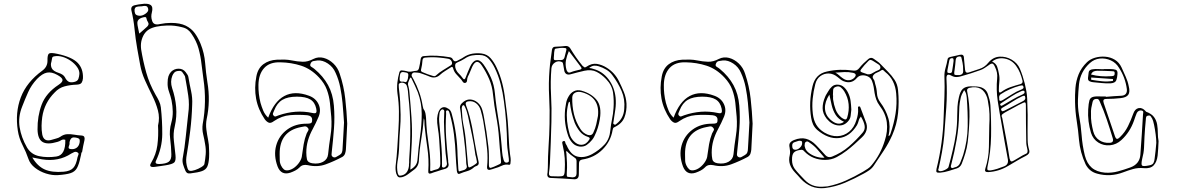

<svg xmlns="http://www.w3.org/2000/svg" viewBox="-20 -845 6320 1023"><path d="M414 -33Q413 -27 412 -20.5Q411 -14 409 -8Q401 31 390 50.5Q379 70 356 77.5Q333 85 289 88Q258 90 225 79.5Q192 69 166.5 49Q141 29 132 3Q119 -35 100 -72Q81 -109 75 -149Q60 -245 91 -326.5Q122 -408 206 -469Q233 -489 233 -521Q232 -553 241 -559.5Q250 -566 286 -558Q364 -541 394 -510Q424 -479 422 -428Q421 -414 415 -404.5Q409 -395 389 -394Q355 -393 324.5 -385Q294 -377 271 -352Q216 -297 205 -221Q202 -199 201.5 -175.5Q201 -152 205 -129Q213 -87 255 -100Q267 -104 279.5 -107Q292 -110 301 -116Q319 -129 337.5 -130Q356 -131 375.5 -127.5Q395 -124 414 -123Q427 -122 429.5 -114.5Q432 -107 430 -98Q426 -82 423 -66Q420 -50 417 -33ZM254 -516Q248 -500 255 -483Q262 -466 294 -456Q304 -453 313 -447Q322 -441 326 -433Q334 -417 344.5 -410.5Q355 -404 374 -408Q393 -412 397.5 -424.5Q402 -437 403 -451Q404 -469 391 -487.5Q378 -506 357.5 -520.5Q337 -535 313.5 -542Q290 -549 270 -545Q260 -544 258 -537Q256 -530 254 -516ZM328 -100Q315 -104 306 -98Q297 -92 286 -89Q233 -73 207 -88.5Q181 -104 180 -155Q179 -226 202 -287.5Q225 -349 292 -393Q315 -408 313 -420Q311 -432 285 -446Q255 -463 230 -458Q205 -453 177 -424Q147 -392 130 -354Q113 -316 98 -277Q76 -222 84.5 -167.5Q93 -113 124 -59Q146 -22 188.5 -13Q231 -4 280 -11Q330 -18 328 -100ZM350 -83Q352 -79 349 -72Q346 -65 345.5 -59Q345 -53 355 -51Q373 -48 386.5 -56.5Q400 -65 404 -84Q406 -95 404 -101.5Q402 -108 388 -111Q368 -116 360 -108Q352 -100 350 -83ZM152 -6Q180 41 218.5 58Q257 75 319 70Q354 67 370 50Q386 33 393 -7Q395 -14 398 -21.5Q401 -29 391 -34Q383 -38 375 -34.5Q367 -31 360 -27Q292 18 204 4Q185 1 152 -6Z M822 -176Q832 -217 821.5 -256.5Q811 -296 791 -336Q771 -376 753 -416Q734 -458 726.5 -501Q719 -544 711 -587Q702 -638 697 -689Q692 -740 680 -790Q675 -814 702 -818Q709 -820 716.5 -821Q724 -822 731 -823Q768 -829 782.5 -818.5Q797 -808 789 -778Q783 -756 790 -736Q797 -708 833 -717Q862 -723 891 -723Q940 -723 970 -708Q1000 -693 1018 -668Q1036 -643 1049 -611Q1069 -561 1073 -509.5Q1077 -458 1085 -407Q1102 -307 1081 -210Q1076 -183 1079.5 -155.5Q1083 -128 1088.5 -101Q1094 -74 1094 -47Q1095 -27 1094 -6Q1092 26 1084.5 42.5Q1077 59 1056.5 66.5Q1036 74 994 79Q982 80 976.5 76Q971 72 968 65Q961 49 956 33Q951 17 953 1Q964 -58 970 -118.5Q976 -179 983 -240Q990 -288 983 -335.5Q976 -383 967 -431Q967 -438 962 -445Q957 -453 951 -461Q945 -469 930 -467Q916 -466 909 -458.5Q902 -451 898 -441Q886 -410 897 -376Q914 -326 918.5 -275Q923 -224 911 -171Q902 -134 906.5 -95Q911 -56 915 -18Q918 11 908.5 20.5Q899 30 861 36Q848 38 834 40Q820 42 806 44Q769 49 785 23Q812 -22 818.5 -71.5Q825 -121 822 -176ZM744 -813Q737 -811 726.5 -811Q716 -811 707.5 -808.5Q699 -806 697 -794Q696 -785 699.5 -774Q703 -763 722 -761Q738 -760 754 -771Q770 -782 770 -793Q770 -801 765.5 -808Q761 -815 744 -813ZM722 -666Q734 -677 744.5 -685.5Q755 -694 764 -703Q776 -715 769 -726Q762 -737 760 -748Q759 -754 753 -754Q747 -754 741 -752Q710 -744 712 -720Q713 -717 712.5 -714.5Q712 -712 713 -710Q715 -700 717 -689.5Q719 -679 722 -666ZM873 -404Q873 -425 877.5 -438.5Q882 -452 891 -462Q908 -479 931.5 -479Q955 -479 969 -461Q974 -454 978.5 -447.5Q983 -441 984 -433Q990 -397 998 -360.5Q1006 -324 1004 -288Q1002 -218 993.5 -148Q985 -78 973 -8Q969 21 979 51Q981 55 982.5 59Q984 63 991 65Q1001 67 1019 61Q1037 55 1052.5 45.5Q1068 36 1069 29Q1074 3 1076 -23Q1078 -49 1073 -76Q1069 -102 1062.5 -129Q1056 -156 1060 -184Q1071 -243 1072 -303Q1073 -363 1064 -423Q1058 -464 1053.5 -505Q1049 -546 1038 -586Q1027 -626 1001 -664Q992 -678 980 -687Q968 -696 950 -700Q931 -705 910.5 -707.5Q890 -710 869 -709Q804 -707 773.5 -688Q743 -669 733 -625Q729 -605 732 -582Q742 -520 759 -459Q776 -398 809 -340Q819 -324 827 -307Q835 -290 837 -273Q845 -201 844.5 -129.5Q844 -58 811 12Q803 29 827 29Q865 28 879.5 16.5Q894 5 893 -23Q892 -65 886.5 -107.5Q881 -150 893 -192Q901 -221 900.5 -250.5Q900 -280 894 -310Q889 -333 880.5 -356.5Q872 -380 873 -404Z M1830 -186Q1828 -150 1826.5 -116Q1825 -82 1823 -48Q1822 -37 1818.5 -26.5Q1815 -16 1804 -9Q1761 14 1716 30.5Q1671 47 1620 35Q1592 29 1576 47Q1566 57 1553.5 63.5Q1541 70 1527 75Q1478 91 1459 42Q1437 -17 1451.5 -69.5Q1466 -122 1510 -154.5Q1554 -187 1617 -186Q1628 -186 1635.5 -188.5Q1643 -191 1643 -204Q1644 -217 1636.5 -223.5Q1629 -230 1617 -231Q1571 -235 1526 -231.5Q1481 -228 1440 -200Q1423 -187 1412 -191.5Q1401 -196 1391 -209Q1355 -262 1344.5 -319.5Q1334 -377 1346 -438Q1354 -481 1383.5 -503Q1413 -525 1456 -527Q1476 -528 1496 -527.5Q1516 -527 1535 -523Q1564 -517 1592 -516Q1620 -515 1650 -531Q1676 -544 1704.5 -536.5Q1733 -529 1756.5 -506.5Q1780 -484 1790 -452Q1812 -387 1819.5 -319.5Q1827 -252 1830 -186ZM1813 -192Q1811 -215 1809.5 -242Q1808 -269 1805 -297Q1801 -338 1793 -379Q1785 -420 1768 -457Q1755 -488 1727 -506.5Q1699 -525 1672 -523Q1661 -522 1649.5 -519.5Q1638 -517 1634 -504Q1630 -494 1639.5 -488.5Q1649 -483 1656 -477Q1702 -439 1728 -391.5Q1754 -344 1759 -282Q1764 -221 1759.5 -160.5Q1755 -100 1748 -39Q1747 -32 1746.5 -22.5Q1746 -13 1755 -8Q1764 -4 1772.5 -9.5Q1781 -15 1789 -19Q1798 -24 1801.5 -32.5Q1805 -41 1805 -51Q1807 -85 1809 -119Q1811 -153 1813 -192ZM1409 -218Q1440 -304 1495 -333.5Q1550 -363 1626 -335Q1662 -322 1677 -290.5Q1692 -259 1678 -224Q1671 -207 1663 -190.5Q1655 -174 1646 -157Q1630 -128 1621 -97Q1612 -66 1612 -32Q1612 -13 1615.5 4Q1619 21 1644 25Q1678 30 1701.5 17Q1725 4 1728 -22Q1733 -72 1741 -122Q1749 -172 1745 -223Q1742 -260 1738 -296.5Q1734 -333 1721.5 -367Q1709 -401 1680 -432Q1637 -478 1584.5 -495Q1532 -512 1474 -513Q1417 -515 1387.5 -482.5Q1358 -450 1357 -393Q1356 -345 1368 -297Q1374 -276 1382.5 -255.5Q1391 -235 1409 -218ZM1562 -330Q1513 -330 1484.5 -313Q1456 -296 1441 -257Q1438 -250 1435 -242.5Q1432 -235 1438 -229Q1444 -222 1451.5 -225.5Q1459 -229 1466 -231Q1510 -246 1554.5 -249.5Q1599 -253 1645 -243Q1662 -239 1665 -246Q1668 -253 1665 -266Q1658 -300 1633.5 -315Q1609 -330 1562 -330ZM1470 -24Q1471 -9 1470.5 6Q1470 21 1477 36Q1483 49 1492 57Q1501 65 1517 62Q1534 59 1550 46.5Q1566 34 1577 16.5Q1588 -1 1589 -17Q1593 -47 1598 -76.5Q1603 -106 1614 -134Q1618 -142 1622.5 -149.5Q1627 -157 1619 -165Q1612 -173 1602.5 -171.5Q1593 -170 1584 -168Q1469 -146 1470 -24Z M2238 -215Q2234 -159 2224.5 -103.5Q2215 -48 2212 8Q2211 42 2185 60Q2170 71 2155 82.5Q2140 94 2122 99Q2109 102 2102.5 98Q2096 94 2091 79Q2086 59 2088 38Q2094 -10 2097 -59Q2100 -108 2103 -157Q2106 -204 2105.5 -251.5Q2105 -299 2098 -345Q2094 -375 2097 -403.5Q2100 -432 2108 -460Q2111 -470 2120 -470Q2127 -469 2133.5 -468.5Q2140 -468 2146 -466Q2160 -461 2173.5 -464Q2187 -467 2200 -468Q2210 -470 2213 -484Q2215 -495 2217.5 -506Q2220 -517 2221 -528Q2223 -545 2237 -546Q2272 -550 2307.5 -548Q2343 -546 2377 -540Q2389 -538 2393 -528Q2401 -513 2416 -521Q2424 -526 2433 -530Q2442 -534 2450 -540Q2473 -555 2497 -559Q2521 -563 2546 -560Q2576 -556 2594.5 -534.5Q2613 -513 2626 -485Q2645 -445 2656 -401.5Q2667 -358 2672 -311Q2677 -274 2681.5 -236Q2686 -198 2688 -160Q2690 -127 2691.5 -93.5Q2693 -60 2697 -27Q2699 -15 2700.5 -3Q2702 9 2700 22Q2700 34 2692 33Q2672 29 2653.5 38Q2635 47 2616 52Q2609 54 2602.5 56.5Q2596 59 2589 60Q2574 62 2575 45Q2580 -2 2575.5 -49Q2571 -96 2564 -142Q2560 -171 2555 -199Q2550 -227 2542 -255Q2535 -281 2516.5 -295Q2498 -309 2475 -305Q2455 -302 2464 -281Q2475 -253 2482.5 -223.5Q2490 -194 2496 -164Q2504 -118 2512 -72.5Q2520 -27 2530 17Q2534 33 2520 39Q2513 41 2507 45Q2490 61 2470 66.5Q2450 72 2431 80Q2422 84 2418.5 78.5Q2415 73 2414 65Q2410 24 2408 -16Q2406 -72 2399 -127.5Q2392 -183 2377 -236Q2377 -237 2375 -243Q2374 -248 2371 -253Q2368 -258 2363 -257Q2356 -256 2356.5 -249.5Q2357 -243 2357 -238Q2353 -175 2357 -113Q2361 -51 2368 11Q2368 14 2368 17.5Q2368 21 2369 24Q2375 46 2354 54Q2343 57 2331.5 60.5Q2320 64 2309 68Q2301 70 2292.5 73Q2284 76 2276 79Q2260 84 2262 65Q2266 3 2257 -57Q2248 -117 2242 -178Q2241 -187 2241.5 -196.5Q2242 -206 2238 -215ZM2535 -552Q2515 -553 2495 -549.5Q2475 -546 2455 -532Q2446 -526 2436.5 -521.5Q2427 -517 2418 -513Q2408 -509 2406 -502.5Q2404 -496 2406 -485Q2411 -466 2423.5 -454Q2436 -442 2446 -428Q2455 -415 2461 -432Q2466 -446 2472.5 -461Q2479 -476 2485 -490Q2499 -520 2518 -524Q2537 -528 2556 -502Q2580 -468 2596.5 -430Q2613 -392 2617 -347Q2619 -328 2621 -309.5Q2623 -291 2626 -272Q2634 -223 2641 -174.5Q2648 -126 2652 -76Q2654 -55 2655.5 -34.5Q2657 -14 2663 6Q2668 25 2683 21Q2691 19 2691.5 12.5Q2692 6 2691 0Q2689 -19 2686 -38Q2683 -57 2682 -76Q2681 -134 2677 -191.5Q2673 -249 2665 -305Q2659 -352 2647.5 -397Q2636 -442 2616 -483Q2603 -510 2584.5 -531Q2566 -552 2535 -552ZM2322 -538Q2303 -540 2284 -540Q2265 -540 2245 -538Q2232 -537 2231 -523Q2230 -511 2228.5 -499.5Q2227 -488 2224 -477Q2220 -465 2230 -461Q2244 -455 2258.5 -449.5Q2273 -444 2288 -440Q2291 -439 2294.5 -439Q2298 -439 2302 -442Q2320 -459 2341 -471.5Q2362 -484 2382 -497Q2393 -504 2386 -519Q2380 -530 2368 -532Q2357 -534 2345 -535.5Q2333 -537 2322 -538ZM2309 -214Q2313 -256 2330 -268.5Q2347 -281 2370 -265Q2377 -261 2381 -253.5Q2385 -246 2387 -238Q2402 -184 2409.5 -128Q2417 -72 2418 -15Q2419 2 2420 19.5Q2421 37 2422 55Q2422 59 2423.5 64.5Q2425 70 2431 67Q2439 64 2448.5 62Q2458 60 2464 53Q2469 46 2466.5 37.5Q2464 29 2464 22Q2464 17 2463.5 11.5Q2463 6 2463 1Q2459 -55 2452 -110.5Q2445 -166 2437 -221Q2436 -232 2435 -243Q2434 -254 2432 -264Q2427 -282 2441 -295Q2462 -316 2484.5 -315Q2507 -314 2525 -298.5Q2543 -283 2550 -259Q2556 -238 2559.5 -216Q2563 -194 2567 -171Q2572 -145 2575 -118.5Q2578 -92 2582 -65Q2585 -40 2585 -15.5Q2585 9 2585 35Q2585 54 2599 48Q2606 46 2612.5 43Q2619 40 2626 37Q2646 29 2648.5 24Q2651 19 2648 -5Q2645 -30 2643 -56Q2641 -82 2639 -107Q2635 -166 2624 -224Q2613 -282 2607 -340Q2603 -385 2586.5 -423.5Q2570 -462 2547 -496Q2519 -538 2496 -489Q2490 -476 2485 -463Q2480 -450 2473 -437Q2469 -428 2468.5 -416.5Q2468 -405 2458 -403Q2450 -402 2444.5 -411Q2439 -420 2433 -426Q2422 -438 2410.5 -450.5Q2399 -463 2394 -482Q2391 -493 2382 -486Q2367 -476 2352 -467Q2337 -458 2323 -445Q2301 -426 2274 -435Q2262 -440 2250 -444.5Q2238 -449 2226 -453Q2214 -458 2204 -458Q2197 -459 2188.5 -459Q2180 -459 2175 -451Q2171 -444 2175.5 -436Q2180 -428 2184 -421Q2201 -389 2213.5 -354Q2226 -319 2232 -281Q2233 -277 2234 -272.5Q2235 -268 2236 -265Q2244 -255 2246.5 -242.5Q2249 -230 2250 -216Q2251 -197 2252 -178.5Q2253 -160 2255 -141Q2262 -92 2268 -43Q2274 6 2272 56Q2270 71 2282 65Q2287 63 2293 61Q2299 59 2304 58Q2326 54 2326 28Q2326 -4 2324 -36.5Q2322 -69 2320 -102Q2318 -133 2313 -162.5Q2308 -192 2309 -214ZM2129 -461Q2119 -462 2114.5 -455.5Q2110 -449 2109 -424Q2109 -414 2113.5 -411.5Q2118 -409 2125 -410Q2132 -411 2137 -408Q2144 -405 2149 -414Q2154 -423 2155 -439Q2157 -451 2152 -455Q2147 -459 2129 -461ZM2166 59Q2183 50 2193.5 36.5Q2204 23 2205 0Q2207 -29 2210.5 -58.5Q2214 -88 2218 -117Q2227 -178 2227 -237.5Q2227 -297 2206 -354Q2199 -372 2190.5 -389.5Q2182 -407 2174 -424Q2173 -428 2170 -431Q2167 -434 2163 -426Q2159 -417 2155.5 -407Q2152 -397 2156 -386Q2161 -367 2162 -347Q2168 -283 2172.5 -218Q2177 -153 2174 -87Q2172 -50 2170 -14.5Q2168 21 2166 59ZM2160 21Q2160 15 2160 6.5Q2160 -2 2161 -10Q2167 -90 2166 -170.5Q2165 -251 2156 -330Q2155 -345 2153.5 -360Q2152 -375 2147 -389Q2144 -397 2133.5 -402Q2123 -407 2113 -403Q2104 -400 2104.5 -392.5Q2105 -385 2105 -378Q2107 -359 2109 -341Q2111 -323 2112 -304Q2114 -270 2114.5 -234.5Q2115 -199 2112 -164Q2108 -118 2107 -72.5Q2106 -27 2098 17Q2093 48 2099 77Q2101 82 2103 86.5Q2105 91 2111 91Q2153 88 2159 39Q2159 35 2159 31.5Q2159 28 2160 21ZM2440 -270Q2442 -250 2443 -228.5Q2444 -207 2448 -186Q2454 -158 2458 -129.5Q2462 -101 2464 -72Q2466 -47 2468.5 -21.5Q2471 4 2473 29Q2474 34 2474.5 39.5Q2475 45 2479 47Q2481 48 2491 43Q2501 38 2511 31Q2521 24 2521 22Q2521 20 2521 16.5Q2521 13 2520 11Q2519 3 2517 -4.5Q2515 -12 2513 -20Q2506 -73 2495 -125Q2484 -177 2473 -229Q2470 -242 2466 -254Q2462 -266 2457 -276Q2456 -279 2453.5 -282.5Q2451 -286 2447 -284Q2442 -282 2440 -270ZM2320 -221Q2320 -217 2319.5 -211Q2319 -205 2320 -198Q2325 -140 2330.5 -81.5Q2336 -23 2335 36Q2335 39 2335 42Q2335 45 2339 47Q2347 50 2355 42Q2363 34 2361 24Q2359 7 2356.5 -10Q2354 -27 2353 -45Q2350 -95 2347 -145Q2344 -195 2347 -246Q2349 -259 2340 -262Q2335 -263 2331.5 -260Q2328 -257 2325 -252Q2322 -246 2321.5 -238.5Q2321 -231 2320 -221Z M2899 47Q2899 -10 2903 -68.5Q2907 -127 2908 -185Q2910 -257 2906 -329.5Q2902 -402 2908 -474Q2910 -501 2914 -527.5Q2918 -554 2921 -580Q2924 -596 2938 -596Q2952 -596 2966.5 -597.5Q2981 -599 2994 -600Q3009 -601 3018 -588Q3033 -563 3049 -540Q3065 -517 3084 -494Q3089 -490 3093 -487Q3097 -484 3104 -489Q3133 -509 3160.5 -504.5Q3188 -500 3213 -484Q3256 -457 3278 -412Q3292 -384 3304 -354.5Q3316 -325 3318 -293Q3320 -253 3307 -219.5Q3294 -186 3253 -167Q3248 -165 3246.5 -161Q3245 -157 3244 -152Q3234 -91 3189.5 -47.5Q3145 -4 3082 5Q3065 8 3065 25Q3065 40 3064.5 55Q3064 70 3064 85Q3064 112 3038 110Q3007 108 2975.5 106Q2944 104 2912 103Q2895 102 2896 83Q2898 74 2898 65Q2898 56 2899 47ZM2932 -554Q2929 -530 2932.5 -526.5Q2936 -523 2959 -525H2969Q2984 -525 2988 -540Q2990 -549 2992.5 -558Q2995 -567 2997 -576Q3001 -589 2990 -589Q2977 -591 2965 -589.5Q2953 -588 2941 -586Q2937 -585 2935.5 -581.5Q2934 -578 2934 -574Q2933 -570 2932.5 -564.5Q2932 -559 2932 -554ZM3011 -573Q3000 -548 2995.5 -524Q2991 -500 2998 -474Q3000 -466 3005.5 -461Q3011 -456 3021 -460Q3033 -465 3045.5 -468Q3058 -471 3070 -474Q3083 -477 3076 -487Q3060 -508 3044 -529.5Q3028 -551 3011 -573ZM2910 26Q2909 39 2908 51.5Q2907 64 2905 77Q2903 94 2919 94Q2929 94 2938.5 94.5Q2948 95 2957 95Q2977 95 2982.5 90Q2988 85 2989 65Q2991 31 2989 -1.5Q2987 -34 2979 -67Q2978 -73 2976 -81.5Q2974 -90 2981 -93Q2990 -96 2991.5 -87.5Q2993 -79 2997 -74Q2999 -72 2999 -71Q3021 -19 3057.5 -10.5Q3094 -2 3135 -24Q3173 -45 3200.5 -74.5Q3228 -104 3232 -151Q3235 -181 3241 -210Q3247 -239 3249 -269Q3252 -310 3246.5 -350.5Q3241 -391 3209 -424Q3185 -449 3158 -462.5Q3131 -476 3094 -468Q3075 -464 3056.5 -459Q3038 -454 3019 -449Q2994 -443 2987 -466Q2985 -474 2984 -483Q2983 -492 2981 -500Q2980 -505 2979 -509Q2978 -513 2973 -515Q2954 -523 2937 -512Q2920 -501 2918 -481Q2912 -410 2916 -339Q2920 -268 2918 -197Q2916 -141 2914.5 -85.5Q2913 -30 2910 26ZM3119 -483Q3127 -482 3133 -480.5Q3139 -479 3144 -477Q3191 -464 3222.5 -422.5Q3254 -381 3260 -325Q3263 -293 3258.5 -261.5Q3254 -230 3249 -198Q3248 -194 3247.5 -189.5Q3247 -185 3251 -183Q3256 -179 3260 -181.5Q3264 -184 3267 -187Q3303 -216 3306 -264Q3311 -316 3292 -360Q3273 -404 3243 -444Q3230 -462 3211 -473.5Q3192 -485 3170 -492Q3157 -496 3145 -495Q3133 -494 3119 -483ZM2991 -263Q2993 -276 2996 -294.5Q2999 -313 3009 -330Q3020 -350 3038 -359Q3056 -368 3078 -362Q3131 -347 3159 -312.5Q3187 -278 3176 -210Q3172 -186 3165 -163.5Q3158 -141 3147 -119Q3143 -110 3135 -100Q3122 -84 3106.5 -73Q3091 -62 3069 -64Q3046 -67 3031.5 -82Q3017 -97 3009 -117Q2997 -150 2992 -185.5Q2987 -221 2991 -263ZM3166 -227Q3177 -326 3082 -353Q3060 -359 3045 -351.5Q3030 -344 3029 -326Q3028 -280 3038 -237.5Q3048 -195 3073 -157Q3087 -135 3112 -126Q3134 -120 3142 -140Q3152 -161 3157 -183Q3162 -205 3166 -227ZM3016 -303Q3011 -302 3010 -299Q3009 -296 3008 -293Q3000 -262 3000 -231Q3000 -200 3006 -168Q3010 -148 3015.5 -129Q3021 -110 3037 -93Q3057 -72 3080 -73.5Q3103 -75 3119 -100Q3127 -111 3114 -115Q3086 -124 3069.5 -144.5Q3053 -165 3042 -191Q3032 -218 3025.5 -246Q3019 -274 3016 -303ZM2999 -41Q2996 -37 2996.5 -33.5Q2997 -30 2998 -27Q3000 -2 3001 23Q3002 48 3000 74Q2999 92 3001 95Q3003 98 3022 99Q3024 99 3026 99.5Q3028 100 3030 100Q3052 100 3052 79V15Q3052 1 3043 -4Q3031 -12 3020 -21Q3009 -30 2999 -41Z M3990 -186Q3988 -150 3986.5 -116Q3985 -82 3983 -48Q3982 -37 3978.5 -26.5Q3975 -16 3964 -9Q3921 14 3876 30.5Q3831 47 3780 35Q3752 29 3736 47Q3726 57 3713.5 63.5Q3701 70 3687 75Q3638 91 3619 42Q3597 -17 3611.5 -69.5Q3626 -122 3670 -154.5Q3714 -187 3777 -186Q3788 -186 3795.5 -188.5Q3803 -191 3803 -204Q3804 -217 3796.5 -223.5Q3789 -230 3777 -231Q3731 -235 3686 -231.5Q3641 -228 3600 -200Q3583 -187 3572 -191.5Q3561 -196 3551 -209Q3515 -262 3504.5 -319.5Q3494 -377 3506 -438Q3514 -481 3543.5 -503Q3573 -525 3616 -527Q3636 -528 3656 -527.5Q3676 -527 3695 -523Q3724 -517 3752 -516Q3780 -515 3810 -531Q3836 -544 3864.5 -536.5Q3893 -529 3916.5 -506.5Q3940 -484 3950 -452Q3972 -387 3979.5 -319.5Q3987 -252 3990 -186ZM3973 -192Q3971 -215 3969.5 -242Q3968 -269 3965 -297Q3961 -338 3953 -379Q3945 -420 3928 -457Q3915 -488 3887 -506.5Q3859 -525 3832 -523Q3821 -522 3809.5 -519.5Q3798 -517 3794 -504Q3790 -494 3799.5 -488.5Q3809 -483 3816 -477Q3862 -439 3888 -391.5Q3914 -344 3919 -282Q3924 -221 3919.5 -160.5Q3915 -100 3908 -39Q3907 -32 3906.5 -22.5Q3906 -13 3915 -8Q3924 -4 3932.5 -9.5Q3941 -15 3949 -19Q3958 -24 3961.5 -32.5Q3965 -41 3965 -51Q3967 -85 3969 -119Q3971 -153 3973 -192ZM3569 -218Q3600 -304 3655 -333.5Q3710 -363 3786 -335Q3822 -322 3837 -290.5Q3852 -259 3838 -224Q3831 -207 3823 -190.5Q3815 -174 3806 -157Q3790 -128 3781 -97Q3772 -66 3772 -32Q3772 -13 3775.5 4Q3779 21 3804 25Q3838 30 3861.5 17Q3885 4 3888 -22Q3893 -72 3901 -122Q3909 -172 3905 -223Q3902 -260 3898 -296.5Q3894 -333 3881.5 -367Q3869 -401 3840 -432Q3797 -478 3744.5 -495Q3692 -512 3634 -513Q3577 -515 3547.5 -482.5Q3518 -450 3517 -393Q3516 -345 3528 -297Q3534 -276 3542.5 -255.5Q3551 -235 3569 -218ZM3722 -330Q3673 -330 3644.5 -313Q3616 -296 3601 -257Q3598 -250 3595 -242.5Q3592 -235 3598 -229Q3604 -222 3611.5 -225.5Q3619 -229 3626 -231Q3670 -246 3714.5 -249.5Q3759 -253 3805 -243Q3822 -239 3825 -246Q3828 -253 3825 -266Q3818 -300 3793.5 -315Q3769 -330 3722 -330ZM3630 -24Q3631 -9 3630.5 6Q3630 21 3637 36Q3643 49 3652 57Q3661 65 3677 62Q3694 59 3710 46.5Q3726 34 3737 16.5Q3748 -1 3749 -17Q3753 -47 3758 -76.5Q3763 -106 3774 -134Q3778 -142 3782.5 -149.5Q3787 -157 3779 -165Q3772 -173 3762.5 -171.5Q3753 -170 3744 -168Q3629 -146 3630 -24Z M4567 -224Q4558 -214 4555 -201.5Q4552 -189 4546 -178Q4508 -116 4450.5 -109.5Q4393 -103 4334 -153Q4319 -167 4312 -182.5Q4305 -198 4302 -217Q4295 -260 4297 -301.5Q4299 -343 4309 -385Q4324 -451 4386 -464Q4421 -472 4456 -473Q4491 -474 4526 -469Q4546 -466 4558 -482Q4569 -496 4581.5 -508Q4594 -520 4607 -531Q4621 -542 4635 -532Q4644 -525 4654 -518.5Q4664 -512 4672 -503Q4691 -483 4711 -463Q4731 -443 4746.5 -419.5Q4762 -396 4765 -364Q4771 -303 4765 -242.5Q4759 -182 4734 -125Q4715 -82 4688.5 -42Q4662 -2 4636 37Q4626 52 4611.5 62Q4597 72 4582 80Q4533 107 4482.5 128.5Q4432 150 4375 157Q4335 161 4303.5 148Q4272 135 4246 107Q4239 99 4231.5 90.5Q4224 82 4216 74Q4197 54 4189 31Q4181 8 4188 -19Q4190 -29 4189.5 -39Q4189 -49 4187 -59Q4183 -75 4189.5 -84Q4196 -93 4211 -99Q4246 -113 4274.5 -105.5Q4303 -98 4328 -72Q4341 -59 4353 -45.5Q4365 -32 4378 -18Q4392 -3 4412 -10Q4463 -30 4502.5 -64Q4542 -98 4576 -138Q4590 -154 4587 -174.5Q4584 -195 4567 -224ZM4603 -449Q4615 -448 4622.5 -452Q4630 -456 4637 -460Q4646 -466 4658.5 -470.5Q4671 -475 4671 -485Q4671 -496 4659 -503Q4647 -510 4637 -517Q4630 -522 4622 -525Q4614 -528 4606 -519Q4596 -509 4586.5 -498.5Q4577 -488 4569 -477Q4558 -464 4574 -459Q4582 -456 4590 -453.5Q4598 -451 4603 -449ZM4714 -120Q4720 -122 4722 -126Q4724 -130 4725 -134Q4743 -186 4751.5 -239Q4760 -292 4755 -347Q4752 -382 4738 -411Q4724 -440 4696 -462Q4692 -466 4687 -470.5Q4682 -475 4675 -470Q4665 -463 4652 -458Q4639 -453 4632 -442Q4627 -433 4633.5 -424.5Q4640 -416 4641 -407Q4641 -404 4643 -398Q4651 -374 4652.5 -348Q4654 -322 4670 -300Q4700 -260 4713 -215.5Q4726 -171 4714 -120ZM4431 -458Q4442 -452 4450.5 -444Q4459 -436 4469 -429Q4486 -416 4503.5 -417.5Q4521 -419 4533 -432Q4549 -451 4525 -457Q4502 -462 4478.5 -461Q4455 -460 4431 -458ZM4360 150Q4368 149 4375 149Q4382 149 4389 148Q4440 138 4487 117Q4534 96 4578 70Q4591 62 4603.5 54Q4616 46 4625 34Q4672 -23 4694 -95Q4711 -146 4705 -193Q4699 -240 4666 -283Q4655 -298 4649 -314.5Q4643 -331 4640 -349Q4638 -366 4635 -382Q4632 -398 4626 -414Q4620 -430 4604.5 -437.5Q4589 -445 4572.5 -443.5Q4556 -442 4545 -429Q4516 -395 4473 -413Q4464 -417 4457 -423Q4450 -429 4442 -435Q4420 -453 4395.5 -453.5Q4371 -454 4351 -439.5Q4331 -425 4324 -397Q4314 -358 4310 -318.5Q4306 -279 4311 -238Q4315 -204 4329.5 -180Q4344 -156 4372 -139Q4408 -118 4442.5 -119.5Q4477 -121 4504 -143Q4531 -165 4543 -205Q4548 -220 4550.5 -234.5Q4553 -249 4552 -264Q4552 -268 4551.5 -272.5Q4551 -277 4556 -278Q4561 -279 4563 -275.5Q4565 -272 4566 -268Q4573 -251 4579 -233.5Q4585 -216 4592 -199Q4603 -174 4597 -152Q4591 -130 4571 -112Q4552 -94 4532 -76Q4512 -58 4491 -42Q4466 -23 4438 -8Q4410 7 4376 7Q4344 7 4316 -4Q4288 -15 4265 -39Q4259 -47 4250 -47Q4221 -44 4210 -32.5Q4199 -21 4200 8Q4200 34 4214 54Q4226 70 4239.5 84Q4253 98 4266 112Q4286 133 4309 142Q4332 151 4360 150ZM4516 -261Q4514 -246 4512.5 -229Q4511 -212 4498 -198Q4476 -173 4443.5 -177Q4411 -181 4385 -212Q4363 -240 4363 -269Q4363 -298 4376 -328Q4379 -336 4383.5 -343Q4388 -350 4392 -357Q4400 -372 4412.5 -383.5Q4425 -395 4444 -394Q4464 -393 4477.5 -380Q4491 -367 4499 -350Q4509 -330 4512 -307.5Q4515 -285 4516 -261ZM4418 -336H4419Q4419 -331 4418.5 -325Q4418 -319 4419 -314Q4423 -286 4432.5 -261Q4442 -236 4464 -218Q4472 -212 4481 -209Q4490 -206 4494 -219Q4505 -255 4501.5 -290.5Q4498 -326 4478 -359Q4471 -370 4460.5 -379Q4450 -388 4435 -383Q4419 -378 4419 -364.5Q4419 -351 4418 -339ZM4477 -196Q4447 -210 4432.5 -233Q4418 -256 4411.5 -284Q4405 -312 4399 -341Q4374 -302 4375.5 -267.5Q4377 -233 4403 -209Q4444 -171 4477 -196ZM4201 -70Q4200 -48 4216 -47Q4230 -47 4242 -58Q4254 -69 4254 -83Q4254 -91 4251 -93Q4241 -97 4231.5 -93.5Q4222 -90 4212 -87Q4201 -83 4201 -70ZM4373 -5Q4354 -26 4336.5 -47Q4319 -68 4295 -84Q4291 -87 4286 -90Q4281 -93 4275 -90Q4269 -87 4268 -80.5Q4267 -74 4267 -68Q4268 -64 4269 -60Q4270 -56 4272 -51Q4279 -37 4296.5 -25.5Q4314 -14 4335 -8.5Q4356 -3 4373 -5Z M5453 -319Q5455 -276 5455.5 -233.5Q5456 -191 5455 -147Q5455 -122 5455.5 -97Q5456 -72 5463 -48Q5467 -35 5462 -27.5Q5457 -20 5445 -14Q5421 -2 5397.5 12Q5374 26 5350 40Q5301 69 5245 72Q5223 73 5230 53Q5248 -3 5249 -61Q5250 -119 5251 -177Q5253 -207 5252 -237.5Q5251 -268 5245 -298Q5244 -304 5243 -310.5Q5242 -317 5240 -324Q5217 -394 5145 -377Q5130 -373 5133 -359Q5147 -291 5145.5 -223Q5144 -155 5136 -87Q5132 -57 5123.5 -28.5Q5115 0 5104 28Q5096 46 5079 52Q5057 59 5034.5 66Q5012 73 4989 75Q4974 76 4970.5 72Q4967 68 4970 54Q4987 -14 4996.5 -83.5Q5006 -153 5008 -224Q5010 -277 5012 -330Q5014 -383 5012 -436Q5011 -459 5018 -483Q5025 -507 5029 -530Q5030 -535 5033.5 -537.5Q5037 -540 5041 -541Q5055 -544 5068 -547Q5081 -550 5094 -553Q5116 -558 5116 -536Q5117 -520 5119 -504.5Q5121 -489 5122 -473Q5124 -453 5142 -459Q5170 -469 5198 -477.5Q5226 -486 5246 -511Q5271 -541 5305.5 -543Q5340 -545 5370.5 -527Q5401 -509 5414 -479Q5422 -460 5428.5 -440Q5435 -420 5440 -400Q5445 -380 5448.5 -360Q5452 -340 5453 -319ZM5111 -493Q5110 -502 5108.5 -510.5Q5107 -519 5105 -527Q5104 -534 5102 -539.5Q5100 -545 5090 -544Q5074 -543 5072 -526Q5071 -513 5069.5 -499Q5068 -485 5066 -471Q5062 -449 5067 -446.5Q5072 -444 5093 -445Q5112 -448 5112 -465Q5112 -472 5111.5 -479Q5111 -486 5111 -493ZM5061 -521Q5061 -527 5060 -531Q5059 -535 5054 -535Q5041 -536 5038 -523Q5036 -510 5033 -497Q5030 -484 5028 -471Q5027 -466 5027.5 -461.5Q5028 -457 5035 -456Q5052 -453 5053 -466Q5055 -481 5057.5 -495Q5060 -509 5061 -521ZM5266 -517Q5287 -507 5293 -489.5Q5299 -472 5302 -454Q5307 -432 5304.5 -409Q5302 -386 5302 -363Q5302 -346 5315 -355Q5338 -372 5364.5 -381Q5391 -390 5417 -397Q5431 -401 5428 -415Q5423 -436 5415 -456Q5407 -476 5394 -494Q5371 -526 5333 -533Q5295 -540 5266 -517ZM5151 -385Q5162 -384 5172.5 -384.5Q5183 -385 5193 -383Q5210 -381 5223.5 -371.5Q5237 -362 5243 -345Q5248 -330 5252 -315Q5256 -300 5257 -284Q5262 -201 5260.5 -118.5Q5259 -36 5241 46Q5239 58 5243 61Q5247 64 5258 63Q5276 60 5293.5 54.5Q5311 49 5328 42Q5355 33 5350 4Q5341 -43 5332.5 -91.5Q5324 -140 5316 -188Q5305 -248 5296 -307.5Q5287 -367 5293 -428Q5296 -459 5282 -487Q5275 -504 5268 -506Q5261 -508 5247 -497Q5237 -490 5226.5 -483Q5216 -476 5205 -472Q5180 -463 5154 -454.5Q5128 -446 5102 -439Q5090 -435 5077 -434.5Q5064 -434 5051 -441Q5035 -450 5028.5 -446Q5022 -442 5023 -424Q5027 -348 5022 -273Q5017 -198 5011 -123Q5007 -79 4999 -35Q4991 9 4981 53Q4980 56 4979 59Q4978 62 4982 65Q4988 69 4999.5 66Q5011 63 5022 56.5Q5033 50 5034 44Q5040 22 5045.5 0.5Q5051 -21 5056 -43Q5067 -88 5073.5 -133.5Q5080 -179 5080 -225Q5080 -251 5081.5 -276Q5083 -301 5089 -326Q5096 -358 5109.5 -371Q5123 -384 5151 -385ZM5304 -321Q5303 -308 5309 -307.5Q5315 -307 5323 -312Q5348 -327 5372 -342.5Q5396 -358 5422 -368Q5427 -370 5431 -373.5Q5435 -377 5433 -383Q5430 -391 5424 -390Q5418 -389 5413 -388Q5358 -373 5312 -343Q5301 -335 5304 -321ZM5117 -365Q5110 -353 5104.5 -341Q5099 -329 5097 -315Q5093 -296 5091.5 -277Q5090 -258 5090 -238Q5089 -170 5077.5 -103Q5066 -36 5049 29Q5048 33 5046.5 38Q5045 43 5048 48Q5053 52 5057.5 50Q5062 48 5066 47Q5089 43 5097 20Q5101 9 5105 -0.5Q5109 -10 5112 -20Q5135 -95 5136 -171.5Q5137 -248 5131 -324Q5130 -335 5127.5 -345Q5125 -355 5117 -365ZM5439 -356Q5438 -366 5421 -359Q5393 -347 5368 -330.5Q5343 -314 5317 -297Q5313 -295 5310 -292Q5307 -289 5311 -284Q5313 -280 5317 -281.5Q5321 -283 5324 -285Q5350 -300 5375.5 -315Q5401 -330 5429 -342Q5433 -344 5436.5 -347Q5440 -350 5439 -356ZM5443 -324Q5442 -335 5437.5 -335Q5433 -335 5426 -332Q5398 -319 5373 -302.5Q5348 -286 5321 -271Q5310 -265 5316 -256Q5319 -251 5323 -252.5Q5327 -254 5331 -255Q5357 -268 5382 -281Q5407 -294 5432 -307Q5444 -314 5443 -324ZM5320 -217Q5326 -186 5331 -159Q5336 -132 5341 -106Q5346 -80 5350.5 -53.5Q5355 -27 5359 -1Q5362 12 5367 14.5Q5372 17 5383 10Q5398 2 5413.5 -8Q5429 -18 5445 -25Q5453 -28 5454.5 -35Q5456 -42 5454 -49Q5452 -58 5450 -68Q5448 -78 5448 -88Q5447 -138 5446.5 -187.5Q5446 -237 5446 -286Q5446 -297 5442 -299Q5438 -301 5429 -296Q5407 -286 5385.5 -273.5Q5364 -261 5342 -250Q5329 -243 5321 -236.5Q5313 -230 5320 -217Z M6153 -93Q6152 -72 6151 -53.5Q6150 -35 6148 -16Q6144 18 6127 36Q6110 54 6075 51Q6044 48 6017.5 55.5Q5991 63 5965 73Q5931 86 5896 88Q5861 90 5825 80Q5784 69 5764 30Q5735 -33 5729 -100Q5725 -150 5717 -200Q5709 -250 5708 -301Q5707 -339 5710 -376.5Q5713 -414 5727 -449Q5741 -484 5772 -514Q5789 -530 5814.5 -537.5Q5840 -545 5868 -543Q5896 -541 5919.5 -527Q5943 -513 5956 -485Q5967 -460 5978 -436Q5989 -412 5994 -386Q6002 -355 5991.5 -340Q5981 -325 5949 -322Q5931 -320 5913 -319Q5895 -318 5876 -318Q5863 -318 5860 -312.5Q5857 -307 5861 -295Q5876 -251 5891 -206.5Q5906 -162 5921 -118Q5926 -105 5932 -105Q5938 -105 5947 -114Q5974 -140 5990 -172.5Q6006 -205 6018 -239Q6027 -265 6046.5 -269Q6066 -273 6084 -253Q6085 -252 6085 -251.5Q6085 -251 6086 -250Q6116 -239 6129 -221Q6142 -203 6145.5 -181Q6149 -159 6149 -136.5Q6149 -114 6153 -93ZM5872 -331V-329Q5893 -331 5914.5 -332.5Q5936 -334 5957 -335Q5987 -338 5984 -370Q5980 -401 5969.5 -429.5Q5959 -458 5942 -484Q5926 -511 5898 -523.5Q5870 -536 5840 -533Q5810 -530 5787 -509Q5736 -463 5729 -396Q5725 -356 5723.5 -314.5Q5722 -273 5729 -232Q5739 -179 5743 -124.5Q5747 -70 5760 -17Q5771 26 5797 48.5Q5823 71 5868 75Q5904 77 5937 68Q5970 59 6003 47Q6052 29 6056 -20Q6060 -73 6063.5 -127Q6067 -181 6070 -234Q6071 -240 6071.5 -247Q6072 -254 6063 -256Q6056 -258 6048.5 -254.5Q6041 -251 6037 -243Q6033 -233 6029 -222.5Q6025 -212 6022 -202Q6000 -140 5955 -99Q5928 -74 5894 -71Q5860 -68 5832 -85.5Q5804 -103 5793 -137Q5784 -167 5780 -198.5Q5776 -230 5778 -262Q5780 -295 5784.5 -310Q5789 -325 5804.5 -329Q5820 -333 5853 -331ZM5860 -477H5898Q5912 -477 5924 -473.5Q5936 -470 5934 -450Q5933 -433 5928 -418Q5923 -403 5898 -401Q5874 -400 5850.5 -402.5Q5827 -405 5804 -407Q5793 -408 5784.5 -412.5Q5776 -417 5777 -430Q5779 -444 5780.5 -459Q5782 -474 5803 -476Q5817 -478 5831.5 -477Q5846 -476 5860 -476ZM5793 -448Q5820 -441 5846.5 -439Q5873 -437 5899 -439Q5906 -439 5912.5 -441Q5919 -443 5919 -453Q5920 -464 5913 -465Q5906 -466 5899 -466Q5881 -467 5863 -467.5Q5845 -468 5826 -468Q5817 -468 5808 -464.5Q5799 -461 5793 -448ZM5910 -414V-424Q5881 -426 5852 -428Q5823 -430 5794 -432V-420Q5823 -415 5852 -412Q5881 -409 5910 -414ZM5793 -239Q5792 -214 5795.5 -191Q5799 -168 5805 -145Q5813 -114 5837 -98Q5861 -82 5892 -84Q5916 -85 5909 -108Q5894 -158 5877.5 -207Q5861 -256 5840 -303Q5837 -311 5833 -315Q5829 -319 5820 -318Q5804 -317 5801 -300Q5797 -285 5794.5 -269.5Q5792 -254 5793 -239ZM6141 -84Q6141 -102 6137.5 -129Q6134 -156 6129 -180Q6124 -204 6119 -213Q6115 -220 6111 -225.5Q6107 -231 6098 -229Q6089 -228 6087 -221.5Q6085 -215 6085 -207Q6083 -185 6081 -162Q6079 -139 6078 -116Q6077 -87 6075.5 -58Q6074 -29 6066 0Q6059 31 6065 37Q6071 43 6104 36Q6121 33 6126 23Q6131 13 6132 0Q6135 -20 6137 -41Q6139 -62 6141 -84Z"/></svg>

Font: Rock 3D
Style: Regular
Weight: 400
Version: Version 1.000